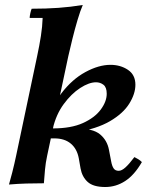

<svg xmlns="http://www.w3.org/2000/svg" viewBox="-20 -735 603 770"><path d="M16 5Q24 -24 29 -43Q34 -62 37.5 -78Q41 -94 45 -112L129 -510Q138 -552 144 -590.5Q150 -629 151 -663H99Q99 -670 101.5 -681.5Q104 -693 107 -700Q165 -700 214 -703.5Q263 -707 312 -715Q302 -692 291 -655Q280 -618 270.5 -579.5Q261 -541 254 -510L169 -110Q163 -82 160.5 -55Q158 -28 156 0Q120 0 86 1Q52 2 16 5ZM303 -60 296 -100Q289 -138 264 -159Q239 -180 198 -180H182L191 -220H286Q353 -220 381.5 -196Q410 -172 417 -134L426 -87Q429 -70 435.5 -60Q442 -50 456 -50Q468 -50 483 -63.5Q498 -77 519 -105Q527 -101 534.5 -96.5Q542 -92 549 -85Q519 -33 482 -9Q445 15 402 15Q354 15 331.5 -5.5Q309 -26 303 -60ZM192 -204V-220Q265 -220 312.5 -241.5Q360 -263 384 -295.5Q408 -328 408 -359Q408 -385 395 -395Q382 -405 365 -405Q337 -405 301.5 -382Q266 -359 235.5 -317.5Q205 -276 192 -220H164Q183 -304 226 -360.5Q269 -417 322.5 -446Q376 -475 423 -475Q463 -475 493 -455Q523 -435 523 -395Q523 -359 498.5 -319.5Q474 -280 421 -249Q368 -218 282 -204Z"/></svg>

Font: Poltawski Nowy
Style: Bold Italic
Weight: 700
Italic angle: -12°
Designer: Adam Pótawski, Mateusz Machalski, Borys Kosmynka, Ania Wieluska
Foundry: Capitalics.wtf
Version: Version 1.001;gftools[0.9.25]